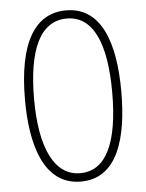

<svg xmlns="http://www.w3.org/2000/svg" viewBox="-53 -833 624 820"><g transform="rotate(-5 259.5 -423.0)"><path d="M466 -424C466 -635 411 -790 261 -790C126 -790 53 -668 53 -424C53 -236 100 -56 261 -56C420 -56 466 -228 466 -424ZM92 -424C92 -635 146 -755 261 -755C372 -755 427 -638 427 -424C427 -207 372 -92 261 -92C152 -92 92 -212 92 -424Z"/></g></svg>

Font: Noto Sans Malayalam UI ExtraCondensed ExtraLight
Style: Regular
Weight: 200
Width: 2
Designer: Jelle Bosma - Monotype Design Team
Foundry: Monotype Imaging Inc.
Version: Version 2.104